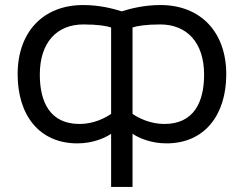

<svg xmlns="http://www.w3.org/2000/svg" viewBox="-20 -553 967 762"><path d="M506 -444V-101C529 -85 576 -61 632 -61C749 -61 790 -147 790 -257C790 -385 721 -456 616 -456C559 -456 524 -450 506 -444ZM506 -22V189H421V-22C397 -6 350 16 287 16C135 16 50 -97 50 -258C50 -428 153 -533 310 -533C375 -533 428 -519 463 -508C498 -519 552 -533 617 -533C774 -533 878 -428 878 -258C878 -98 793 16 641 16C578 16 530 -6 506 -22ZM421 -101V-444C403 -450 368 -456 311 -456C206 -456 138 -385 138 -257C138 -147 179 -61 296 -61C352 -61 398 -85 421 -101Z"/></svg>

Font: Repo Regular
Style: Regular
Weight: 400
Designer: Stefan Peev
Foundry: Context Ltd
Version: Version 1.502